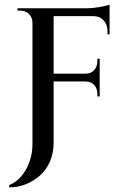

<svg xmlns="http://www.w3.org/2000/svg" viewBox="-20 -636 550 834"><path d="M413 -316V-282H210V-316ZM456 -600V-566H210V-600ZM413 -284V-217H403V-228Q403 -251 389.5 -266.5Q376 -282 351 -282V-284ZM413 -381V-314H351V-316Q376 -316 389.5 -332Q403 -348 403 -370V-381ZM456 -569V-487H447V-500Q447 -529 430 -547.5Q413 -566 383 -566V-569ZM456 -616V-590L352 -600Q380 -600 412 -605.5Q444 -611 456 -616ZM124 -537H121Q121 -560 106 -575Q91 -590 68 -590Q68 -590 62 -590Q56 -590 56 -590V-600H133ZM213 -600V-16Q213 28 197.5 64.5Q182 101 154 126Q126 151 91.5 164.5Q57 178 20 178V168Q52 155 74 128Q96 101 108.5 65.5Q121 30 121 -10V-600Z"/></svg>

Font: Cinzel Medium
Style: Regular
Weight: 500
Designer: Natanael Gama
Version: Version 2.000